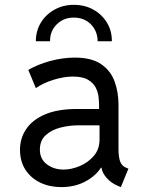

<svg xmlns="http://www.w3.org/2000/svg" viewBox="-20 -764 602 792"><path d="M232.4 7.8Q184.6 7.8 146 -10.7Q107.4 -29.3 85 -63.7Q62.5 -98.1 62.5 -146.5Q62.5 -193.4 87.9 -231.4Q113.3 -269.5 165.5 -292Q217.8 -314.5 298.8 -314.5H388.7V-330.1Q388.7 -342.8 386.7 -362.5Q384.8 -382.3 375.2 -401.9Q365.7 -421.4 343.3 -434.8Q320.8 -448.2 280.3 -448.2Q244.6 -448.2 201.4 -435.1Q158.2 -421.9 127.9 -400.4L96.7 -475.6Q135.7 -498.5 187.5 -512.5Q239.3 -526.4 288.1 -526.4Q358.4 -526.4 397.7 -499Q437 -471.7 452.9 -427.5Q468.8 -383.3 468.8 -332V-150.4Q468.8 -117.7 475.3 -98.6Q481.9 -79.6 500 -72.3L509.8 -68.4L478.5 7.8L464.8 2Q439 -8.8 420.2 -29.8Q401.4 -50.8 398.9 -72.3H396.5Q374.5 -38.1 331.5 -15.1Q288.6 7.8 232.4 7.8ZM242.2 -64.5Q274.4 -64.5 308.8 -78.9Q343.3 -93.3 366.9 -120.8Q390.6 -148.4 390.6 -188.5V-242.2L390.1 -247.1H304.7Q266.6 -247.1 229.7 -237.8Q192.9 -228.5 168.7 -206.5Q144.5 -184.6 144.5 -146.5Q144.5 -107.9 173.3 -86.2Q202.1 -64.5 242.2 -64.5ZM284.2 -744.1Q329.6 -744.1 365 -724.4Q400.4 -704.6 421.1 -670.7Q441.9 -636.7 441.4 -593.8H382.8Q382.3 -635.7 355 -663.6Q327.6 -691.4 284.2 -691.4Q242.2 -691.4 214.1 -663.6Q186 -635.7 186.5 -593.8H127.9Q127.9 -636.7 148.7 -670.7Q169.4 -704.6 205.1 -724.4Q240.7 -744.1 284.2 -744.1Z"/></svg>

Font: Reddit Mono
Style: Regular
Weight: 400
Monospace: yes
Designer: Stephen Hutchings
Foundry: Reddit
Version: Version 1.014; ttfautohint (v1.8.4.7-5d5b)